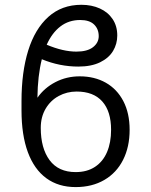

<svg xmlns="http://www.w3.org/2000/svg" viewBox="-20 -759 619 789"><path d="M512.7 -225.6Q512.7 -155.3 485.8 -102.1Q459 -48.8 408.7 -19.5Q358.4 9.8 291 9.8Q220.2 9.8 170.4 -26.6Q120.6 -63 94.5 -133.5Q68.4 -204.1 68.4 -305.7V-343.8Q68.4 -462.4 95.9 -551.3Q123.5 -640.1 178.7 -689.7Q233.9 -739.3 314.5 -739.3Q356.9 -739.3 390.4 -724.1Q423.8 -709 442.9 -680.4Q461.9 -651.9 461.9 -613.3Q461.9 -578.6 444.6 -549.6Q427.2 -520.5 391.1 -502.9Q355 -485.4 301.8 -485.4Q225.1 -485.4 151.9 -515.6Q134.8 -447.3 133.8 -357.4Q162.1 -397.9 207.8 -421.6Q253.4 -445.3 307.6 -445.3Q368.2 -445.3 414.6 -419.2Q460.9 -393.1 486.8 -343.5Q512.7 -293.9 512.7 -225.6ZM147.5 -233.4Q147.5 -149.9 183.8 -100.8Q220.2 -51.8 291 -51.8Q337.9 -51.8 370.6 -73.5Q403.3 -95.2 419.9 -134.3Q436.5 -173.3 436.5 -225.6Q436.5 -301.3 400.4 -342Q364.3 -382.8 294.9 -382.8Q254.9 -382.8 221.2 -364.5Q187.5 -346.2 167.5 -312.3Q147.5 -278.3 147.5 -233.4ZM293.9 -546.9Q338.9 -546.9 362.3 -565.2Q385.7 -583.5 385.7 -610.4Q385.7 -639.6 366.7 -658.2Q347.7 -676.8 309.6 -676.8Q262.7 -676.8 228.3 -650.4Q193.8 -624 171.9 -575.2Q239.3 -546.9 293.9 -546.9Z"/></svg>

Font: Pretendard JP Light
Style: Regular
Weight: 300
Designer: Base glyphs from Inter by Rasmus Andersson; Hangeul glyphs from Noto Sans CJK(Source Han Sans) by Jang Soo-young and Kan
Foundry: Kil Hyung-jin
Version: Version 1.309